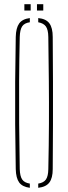

<svg xmlns="http://www.w3.org/2000/svg" viewBox="-20 -890 324 914"><path d="M122 4Q86.5 -0.5 71.2 -21.5Q56 -42.5 55 -85Q53 -197.5 52.2 -298.5Q51.5 -399.5 52.2 -500.5Q53 -601.5 55 -714Q56 -757 71.2 -778.2Q86.5 -799.5 122 -804V-784Q96 -780.5 85.5 -764.5Q75 -748.5 74 -714Q71.5 -604 71 -503.8Q70.5 -403.5 71.2 -301.5Q72 -199.5 74 -85Q75 -51.5 85.5 -35.8Q96 -20 122 -16ZM162 4V-16Q188 -20 198.8 -35.8Q209.5 -51.5 210 -85Q212.5 -199.5 213 -301.5Q213.5 -403.5 212.5 -503.8Q211.5 -604 210 -714Q209.5 -748.5 198.5 -764Q187.5 -779.5 162 -784V-804Q199 -800.5 215 -779Q231 -757.5 231 -714Q232 -601.5 232.2 -500.5Q232.5 -399.5 232.2 -298.5Q232 -197.5 231 -85Q231 -42.5 215 -21.2Q199 0 162 4ZM156 -840V-870H186V-840ZM96 -840V-870H126V-840Z"/></svg>

Font: Big Shoulders Stencil Display Thin
Style: Regular
Weight: 100
Designer: Patric King
Foundry: XO Type Co
Version: Version 1.000